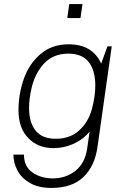

<svg xmlns="http://www.w3.org/2000/svg" viewBox="-20 -739 623 945"><path d="M478 -426 509 -511H530L460 -17Q447 78 391 132Q335 186 233 186Q169 186 127 161.5Q85 137 65.5 99.5Q46 62 46 22H98Q98 81 140 110Q182 139 240 139Q305 139 352 101Q399 63 409 -8L421 -91Q390 -53 343 -31.5Q296 -10 243 -10Q167 -10 119 -59.5Q71 -109 71 -196Q71 -277 97.5 -351.5Q124 -426 180 -473.5Q236 -521 318 -521Q435 -521 478 -426ZM135 -304Q123 -253 123 -207Q123 -137 155 -96.5Q187 -56 255 -56Q324 -56 369 -96.5Q414 -137 432 -201Q449 -263 449 -320Q449 -391 417 -433Q385 -475 316 -475Q243 -475 197.5 -427Q152 -379 135 -304ZM376 -650H311L321 -719H386Z"/></svg>

Font: Chivo Thin Italic
Style: Regular
Weight: 100
Italic angle: -8.05°
Designer: Hector Gatti
Foundry: Omnibus-Type
Version: Version 1.007